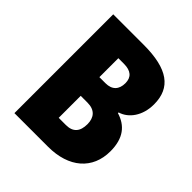

<svg xmlns="http://www.w3.org/2000/svg" viewBox="-194 -847 981 981"><g transform="rotate(45 296.5 -357.0)"><path d="M284 -714H64V0H307C457 0 549 -80 549 -209C549 -304 507 -353 438 -374V-379C493 -395 537 -453 537 -536C537 -656 459 -714 284 -714ZM285 -437H241V-574H281C332 -574 357 -552 357 -509C357 -464 333 -437 285 -437ZM241 -302H290C344 -302 368 -271 368 -224C368 -172 345 -143 293 -143H241Z"/></g></svg>

Font: Noto Sans Sinhala Condensed Black
Style: Regular
Weight: 900
Width: 3
Designer: Jelle Bosma - Monotype Design Team
Foundry: Monotype Imaging Inc.
Version: Version 2.006